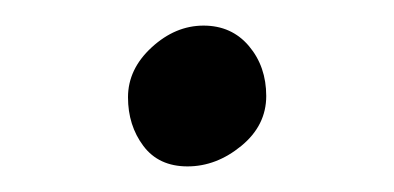

<svg xmlns="http://www.w3.org/2000/svg" viewBox="-20 -392 308 150"><path d="M139 -372Q161 -372 174.5 -356Q188 -340 188 -317Q188 -294 168.5 -278Q149 -262 126.5 -262Q104 -262 92 -278Q80 -294 80 -316Q80 -338 98.5 -355Q117 -372 139 -372Z"/></svg>

Font: Montaga
Style: Regular
Weight: 400
Designer: Alejandra Rodriguez
Foundry: Alejandra Rodriguez
Version: Version 1.001